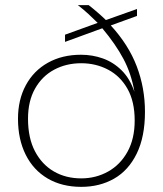

<svg xmlns="http://www.w3.org/2000/svg" viewBox="-20 -720 635 747"><path d="M513 -685V-658L411 -621Q480 -546 512 -462Q544 -378 544 -285Q544 -188 512 -122.5Q480 -57 424 -25Q368 7 296 7Q221 7 165.5 -25.5Q110 -58 80 -118Q50 -178 50 -258Q50 -332 80.5 -388.5Q111 -445 166.5 -476Q222 -507 295 -507Q340 -507 380.5 -492.5Q421 -478 453 -446.5Q485 -415 503 -363Q491 -433 460.5 -490.5Q430 -548 378 -610L233 -557V-585L360 -631Q343 -648 324 -665.5Q305 -683 283 -700H325Q361 -672 392 -642ZM296 -26Q353 -26 400.5 -52.5Q448 -79 476 -129.5Q504 -180 504 -251Q504 -325 476 -374.5Q448 -424 400.5 -449Q353 -474 296 -474Q238 -474 191 -449Q144 -424 116.5 -375.5Q89 -327 89 -258Q89 -183 116 -131.5Q143 -80 189.5 -53Q236 -26 296 -26Z"/></svg>

Font: Albert Sans ExtraLight
Style: Regular
Weight: 250
Designer: Andreas Rasmussen
Foundry: a.Foundry
Version: Version 1.025